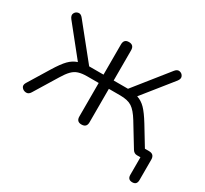

<svg xmlns="http://www.w3.org/2000/svg" viewBox="-129 -676 1065 998"><g transform="rotate(30 403.5 -177.5)"><path d="M762 134Q734 134 734 105V0H713Q696 0 686 -16L605 -149Q578 -193 553 -209.5Q528 -226 482 -226H414V-25Q414 6 383 6Q353 6 353 -25V-226H284Q254 -226 233 -219.5Q212 -213 195.5 -196Q179 -179 161 -149L76 -10Q66 7 50 6Q34 5 24.5 -7Q15 -19 25 -36L102 -162Q132 -211 154.5 -234Q177 -257 205 -266L64 -442Q51 -459 57.5 -472.5Q64 -486 79 -489Q94 -492 107 -475L267 -276H353V-457Q353 -489 383 -489Q414 -489 414 -457V-276H500L659 -475Q672 -492 687 -489Q702 -486 708.5 -472.5Q715 -459 702 -442L561 -266Q589 -257 611.5 -234Q634 -211 664 -162L732 -50H757Q789 -50 789 -17V105Q789 134 762 134Z"/></g></svg>

Font: Nunito Light
Style: Regular
Weight: 300
Designer: Vernon Adams
Foundry: Vernon Adams
Version: Version 3.601; ttfautohint (v1.8.2.53-6de2)